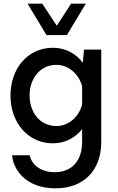

<svg xmlns="http://www.w3.org/2000/svg" viewBox="-20 -770 641 1045"><path d="M233 -579H344L447 -750H367L289 -630L210 -750H130ZM531 -500H437L431 -428C393 -479 336 -510 268 -510C130 -510 37 -396 37 -250C37 -105 130 10 268 10C334 10 389 -20 427 -67V-2C428 113 365 163 288 167C199 171 150 122 142 75H46C51 148 116 255 282 255C439 255 531 154 531 4ZM287 -84C198 -84 141 -158 141 -250C141 -343 198 -417 287 -417C353 -417 409 -368 427 -300V-201C409 -133 353 -84 287 -84Z"/></svg>

Font: Oakes Medium
Style: Regular
Weight: 500
Designer: Samuel Oakes
Foundry: Samuel Oakes
Version: Version 1.003;PS 001.003;hotconv 1.0.88;makeotf.lib2.5.64775